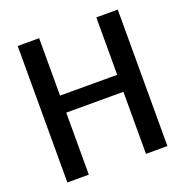

<svg xmlns="http://www.w3.org/2000/svg" viewBox="-136 -894 982 1018"><g transform="rotate(-20 355.0 -385.0)"><path d="M72.5 0V-770H193.5V-446H516V-770H637V0H516V-350H193.5V0Z"/></g></svg>

Font: Junction SemiBold
Style: Regular
Weight: 600
Designer: Caroline Hadilaksono
Foundry: Caroline Hadilaksono, Tyler Finck, The League of Moveable Type
Version: Version 2.000; ttfautohint (v1.8.3)